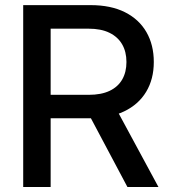

<svg xmlns="http://www.w3.org/2000/svg" viewBox="-20 -748 683 768"><path d="M72.8 0V-727.5H342.3Q423.3 -727.5 479.7 -699.2Q536.1 -670.9 565.7 -619.6Q595.2 -568.4 595.2 -500Q595.2 -431.6 564.7 -380.9Q534.2 -330.1 476.6 -302.5Q418.9 -274.9 337.9 -274.9H135.7V-368.7H335Q384.8 -368.7 418.2 -384.5Q451.7 -400.4 468.8 -429.9Q485.8 -459.5 485.8 -500Q485.8 -541 468.5 -570.8Q451.2 -600.6 417.7 -616.9Q384.3 -633.3 334 -633.3H182.6V0ZM489.7 0 315.4 -328.1H436.5L613.8 0Z"/></svg>

Font: Inter 24pt Medium
Style: Regular
Weight: 500
Designer: Rasmus Andersson
Foundry: rsms
Version: Version 4.001;git-66647c0bb